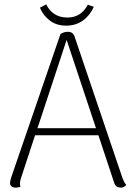

<svg xmlns="http://www.w3.org/2000/svg" viewBox="-20 -847 610 876"><path d="M556 -3Q546 9 532 9Q521 9 513 4Q505 -1 502 -10L429 -230H140L76 -35Q71 -20 71 -11Q71 1 74 5Q63 9 51 9Q39 9 32 3Q25 -3 26 -14Q26 -22 33 -43L256 -692Q273 -702 289 -702Q313 -702 320 -681L538 -37Q546 -15 556 -3ZM418 -262 284 -665 151 -262ZM282 -730Q238 -730 207.5 -753Q177 -776 162 -812L191 -827Q204 -799 228.5 -783Q253 -767 288 -767Q350 -767 381 -826Q394 -820 408 -816Q391 -777 358.5 -753.5Q326 -730 282 -730Z"/></svg>

Font: Arima Madurai ExtraLight
Style: Regular
Weight: 275
Designer: Joana Correia and Natanael Gama
Foundry: NDISCOVER
Version: Version 1.020